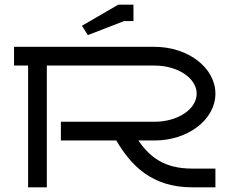

<svg xmlns="http://www.w3.org/2000/svg" viewBox="-20 -800 1040 820"><path d="M330 -690 355 -650 510 -710H550V-780H485ZM40 -520H100V0H180V-520H640C739.4 -520 820 -466.2 820 -400C820 -333.8 739.4 -280 640 -280H240V-200H476.7C538.4 -95.1 626.9 0 800.5 0H900V-80H800.5C683.3 -80 620.9 -127.5 571 -200H640C783.5 -200 900 -289.6 900 -400C900 -510.4 783.5 -600 640 -600H40Z"/></svg>

Font: KetosagCBd
Style: Regular
Weight: 500
Designer: gluk
Foundry: gluk
Version: Version 00.0024